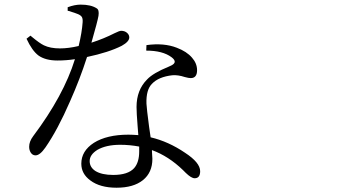

<svg xmlns="http://www.w3.org/2000/svg" viewBox="-20 -790 1540 852"><path d="M497.1 43Q423.8 43 380.9 10.7Q340.8 -18.6 340.8 -63.5Q340.8 -120.1 396.5 -156.2Q454.1 -192.4 549.8 -192.4Q566.4 -192.4 593.8 -190.4Q592.8 -203.1 590.8 -228.5Q585.9 -289.1 585.9 -315.4Q585.9 -390.6 632.8 -437.5Q659.2 -465.8 728.5 -494.1Q737.3 -498 741.2 -500Q769.5 -514.6 741.2 -536.1Q702.1 -565.4 628.9 -565.4L629.9 -589.8Q707 -600.6 764.6 -578.1Q808.6 -561.5 832 -534.2Q854.5 -508.8 854.5 -478.5Q854.5 -443.4 826.2 -443.4Q817.4 -443.4 799.8 -448.2Q770.5 -458 745.1 -456.1Q683.6 -449.2 654.3 -418Q627.9 -391.6 629.9 -330.1Q630.9 -308.6 641.6 -227.5Q646.5 -196.3 648.4 -180.7Q727.5 -162.1 800.8 -112.3Q868.2 -68.4 868.2 -30.3Q868.2 1 843.8 1Q829.1 1 804.7 -22.5Q796.9 -31.2 792 -35.2Q728.5 -96.7 654.3 -124Q654.3 -122.1 654.3 -118.2Q656.2 -94.7 656.2 -85Q656.2 -24.4 614.3 9.3Q572.3 43 497.1 43ZM482.4 -13.7Q547.9 -13.7 575.2 -43.9Q597.7 -69.3 597.7 -118.2Q597.7 -128.9 597.7 -139.6Q555.7 -147.5 513.7 -147.5Q451.2 -147.5 412.1 -125Q377.9 -103.5 377.9 -75.2Q377.9 -47.9 403.3 -31.2Q431.6 -13.7 482.4 -13.7ZM137.7 -100.6Q124 -100.6 116.2 -113.3Q109.4 -124 109.4 -138.7Q109.4 -162.1 127 -185.5Q262.7 -366.2 312.5 -527.3Q273.4 -521.5 235.4 -521.5Q181.6 -521.5 150.4 -543.9Q122.1 -565.4 97.7 -618.2L115.2 -631.8Q117.2 -629.9 122.1 -626Q156.2 -597.7 174.8 -588.9Q203.1 -575.2 246.1 -575.2Q284.2 -575.2 329.1 -585.9Q343.8 -647.5 346.7 -691.4Q347.7 -707 343.3 -714.4Q338.9 -721.7 326.7 -727.1Q314.5 -732.4 285.2 -741.2Q282.2 -742.2 280.3 -742.2V-757.8Q311.5 -769.5 337.9 -769.5Q383.8 -769.5 409.2 -752.9Q420.9 -746.1 417 -719.7Q413.1 -696.3 385.7 -600.6Q440.4 -618.2 488.3 -642.6Q509.8 -653.3 517.6 -653.3Q533.2 -653.3 543.5 -644.5Q553.7 -635.7 553.7 -624Q553.7 -605.5 520.5 -586.9Q462.9 -557.6 366.2 -537.1Q335 -439.5 291 -340.8Q236.3 -214.8 181.6 -135.7Q157.2 -100.6 137.7 -100.6Z"/></svg>

Font: Bpmf GenYo Min R
Style: R
Weight: 400
Foundry: But Ko
Version: Version 1.320